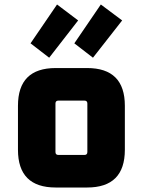

<svg xmlns="http://www.w3.org/2000/svg" viewBox="-20 -835 636 855"><path d="M60 -168V-364Q60 -532 228 -532H368Q536 -532 536 -364V-168Q536 0 368 0H228Q60 0 60 -168ZM227 -158Q227 -145 240 -145H356Q369 -145 369 -158V-374Q369 -387 356 -387H240Q227 -387 227 -374ZM116 -642 234 -815 328 -744 199 -578ZM311 -642 429 -815 524 -744 394 -578Z"/></svg>

Font: Oxanium ExtraLight ExtraBold
Style: Regular
Weight: 800
Version: Version 2.000